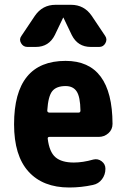

<svg xmlns="http://www.w3.org/2000/svg" viewBox="-20 -790 540 819"><path d="M314.5 -309.6Q323.2 -309.6 323.2 -318.4Q322.3 -377 307.1 -399.9Q292 -422.9 259.8 -422.9Q220.7 -422.9 203.1 -401.4Q185.5 -379.9 181.6 -318.4Q181.6 -310.5 190.4 -309.6ZM259.8 -530.3Q459 -530.3 460 -261.7Q460 -237.3 442.4 -221.7Q424.8 -206.1 401.4 -206.1H191.4Q182.6 -206.1 183.6 -198.2Q190.4 -141.6 216.8 -119.1Q243.2 -96.7 294.9 -96.7Q333 -96.7 377.9 -109.4Q397.5 -114.3 413.6 -102.1Q429.7 -89.8 429.7 -70.3Q429.7 -44.9 415 -25.4Q400.4 -5.9 376 -1Q326.2 9.8 275.4 9.8Q163.1 9.8 101.6 -58.1Q40 -126 40 -259.8Q40 -530.3 259.8 -530.3ZM371.1 -722.7 428.7 -636.7Q438.5 -622.1 429.7 -606Q420.9 -589.8 403.3 -589.8H367.2Q311.5 -589.8 286.1 -640.6L251 -713.9Q251 -714.8 250 -714.8Q249 -714.8 249 -713.9L213.9 -640.6Q188.5 -589.8 132.8 -589.8H96.7Q79.1 -589.8 69.8 -606Q60.5 -622.1 71.3 -636.7L128.9 -722.7Q161.1 -769.5 216.8 -769.5H283.2Q338.9 -769.5 371.1 -722.7Z"/></svg>

Font: Rounded Mgen+ 1m bold
Style: Bold
Weight: 700
Designer: [Source Han Sans]
Ryoko NISHIZUKA  (kana & ideographs); Paul D. Hunt (Latin, Greek & Cyrillic); Wenlong ZHANG  (bopomofo
Version: Version 1.059.20150602